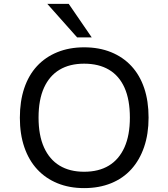

<svg xmlns="http://www.w3.org/2000/svg" viewBox="-20 -957 865 986"><path d="M412 9Q336 9 275 -16Q214 -41 171 -87.5Q128 -134 105 -201Q82 -268 82 -352Q82 -437 104.5 -504Q127 -571 170 -617.5Q213 -664 274.5 -689Q336 -714 412 -714Q489 -714 550.5 -689Q612 -664 655 -617.5Q698 -571 720.5 -504.5Q743 -438 743 -353Q743 -269 720 -202Q697 -135 654.5 -88Q612 -41 550.5 -16Q489 9 412 9ZM412 -75Q487 -75 539 -106.5Q591 -138 619 -200Q647 -262 647 -353Q647 -445 619.5 -506.5Q592 -568 539.5 -599Q487 -630 412 -630Q338 -630 286 -599Q234 -568 206 -506.5Q178 -445 178 -353Q178 -262 206 -200Q234 -138 286 -106.5Q338 -75 412 -75ZM376 -765 223 -937H333L451 -765Z"/></svg>

Font: Nunito Sans 6pt
Style: Regular
Weight: 400
Version: Version 3.101;gftools[0.9.27]